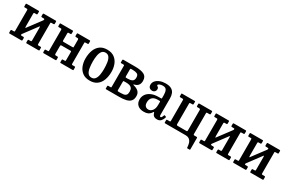

<svg xmlns="http://www.w3.org/2000/svg" viewBox="103 -1645 4322 2918"><g transform="rotate(30 2264.0 -186.0)"><path d="M500 -84.5Q500 -71.5 502.2 -66.8Q504.5 -62 518 -62H552Q560 -62 562.5 -58.8Q565 -55.5 565 -47V-11Q565 -3 561.2 -1.5Q557.5 0 549.5 0H343Q335.5 0 333.8 -3.8Q332 -7.5 332 -15.5V-47.5Q332 -62 344.5 -62H374Q385.5 -62 389.2 -65.2Q393 -68.5 393 -81.5V-301Q393 -316 390.8 -322.2Q388.5 -328.5 383 -321L212 -91.5Q209.5 -88 206.8 -83.8Q204 -79.5 204 -73.5Q204 -66 209.2 -64Q214.5 -62 224 -62H247.5Q257.5 -62 261 -59Q264.5 -56 264.5 -45V-15Q264.5 -6 261.8 -3Q259 0 250.5 0H46Q37 0 34.5 -3.2Q32 -6.5 32 -16V-46Q32 -56.5 36 -59.2Q40 -62 50 -62H80Q89.5 -62 93.2 -64.2Q97 -66.5 97 -76V-436.5Q97 -449.5 94.5 -454.2Q92 -459 79 -459H45Q36.5 -459 34.2 -462.2Q32 -465.5 32 -474V-510Q32 -518 35.5 -519.5Q39 -521 47.5 -521H253.5Q261 -521 262.8 -517.2Q264.5 -513.5 264.5 -505.5V-473.5Q264.5 -459 252.5 -459H223Q211.5 -459 207.5 -455.8Q203.5 -452.5 203.5 -439.5V-224Q203.5 -204.5 206 -197.2Q208.5 -190 216 -201L388.5 -431.5Q393 -438 393 -444Q393 -455 388.5 -457Q384 -459 373 -459H349Q339.5 -459 335.8 -462Q332 -465 332 -476V-506Q332 -515 334.8 -518Q337.5 -521 346 -521H551Q560 -521 562.5 -517.8Q565 -514.5 565 -505V-475Q565 -464.5 560.8 -461.8Q556.5 -459 547 -459H517Q507 -459 503.5 -456.8Q500 -454.5 500 -445Z M1097.5 -84.5Q1097.5 -71.5 1099.8 -66.8Q1102 -62 1115.5 -62H1149.5Q1157.5 -62 1160 -58.8Q1162.5 -55.5 1162.5 -47V-11Q1162.5 -3 1158.8 -1.5Q1155 0 1147 0H941Q933 0 931.5 -3.8Q930 -7.5 930 -15.5V-47.5Q930 -62 942 -62H971.5Q983 -62 986.8 -65.2Q990.5 -68.5 990.5 -81.5V-222Q990.5 -231 987.8 -234.2Q985 -237.5 975 -237.5H826Q811 -237.5 806.2 -234Q801.5 -230.5 801.5 -214.5V-82.5Q801.5 -62 821.5 -62H845Q855 -62 858.5 -59Q862 -56 862 -45V-15Q862 -6 859.5 -3Q857 0 848 0H643.5Q634.5 0 632 -3.2Q629.5 -6.5 629.5 -16V-46Q629.5 -56.5 633.8 -59.2Q638 -62 647.5 -62H677.5Q687.5 -62 691 -64.2Q694.5 -66.5 694.5 -76V-435.5Q694.5 -448.5 692 -453.2Q689.5 -458 676.5 -458H642.5Q634.5 -458 632 -461.2Q629.5 -464.5 629.5 -473V-509Q629.5 -517.5 633.2 -518.8Q637 -520 645 -520H851Q859 -520 860.5 -516.5Q862 -513 862 -504.5V-472.5Q862 -458 850 -458H820.5Q809 -458 805.2 -454.8Q801.5 -451.5 801.5 -438.5V-321.5Q801.5 -309 804.8 -304.5Q808 -300 821.5 -300H975.5Q987 -300 988.8 -302Q990.5 -304 990.5 -315V-437.5Q990.5 -458 970.5 -458H946.5Q937 -458 933.5 -461Q930 -464 930 -475V-505Q930 -514 932.5 -517Q935 -520 944 -520H1148.5Q1157.5 -520 1160 -516.8Q1162.5 -513.5 1162.5 -504V-474Q1162.5 -463.5 1158.2 -460.8Q1154 -458 1144.5 -458H1114.5Q1104.5 -458 1101 -455.8Q1097.5 -453.5 1097.5 -444Z M1232 -249.5Q1232 -329.5 1255.5 -393.2Q1279 -457 1328 -494.2Q1377 -531.5 1454.5 -531.5Q1531.5 -531.5 1580.8 -495.2Q1630 -459 1653.5 -399.5Q1677 -340 1677 -270Q1677 -190 1653.5 -126.2Q1630 -62.5 1580.8 -25.5Q1531.5 11.5 1454.5 11.5Q1377 11.5 1328 -24.5Q1279 -60.5 1255.5 -120Q1232 -179.5 1232 -249.5ZM1351.5 -270Q1351.5 -207.5 1359.8 -155.5Q1368 -103.5 1390 -72.5Q1412 -41.5 1454.5 -41.5Q1496.5 -41.5 1518.8 -71.8Q1541 -102 1549 -149.8Q1557 -197.5 1557 -250Q1557 -312.5 1549 -364.5Q1541 -416.5 1518.8 -447.5Q1496.5 -478.5 1454.5 -478.5Q1412 -478.5 1390 -448.2Q1368 -418 1359.8 -370.2Q1351.5 -322.5 1351.5 -270Z M1781 -458H1738.5Q1731 -458 1729.5 -460.2Q1728 -462.5 1728 -470V-507Q1728 -520 1740 -520H1948.5Q2051 -520 2105.8 -492.5Q2160.5 -465 2160.5 -390Q2160.5 -340 2136.8 -312.5Q2113 -285 2072 -276.5Q2061 -274 2061.5 -269.5Q2062 -265 2071 -263Q2127.5 -249 2158.5 -219.8Q2189.5 -190.5 2189.5 -139.5Q2189.5 -82 2161.8 -52Q2134 -22 2084.5 -11Q2035 0 1969.5 0H1743.5Q1735 0 1731.5 -2Q1728 -4 1728 -12V-47Q1728 -57 1731.8 -59.5Q1735.5 -62 1744.5 -62H1781.5Q1790 -62 1791.5 -65Q1793 -68 1793 -76V-446Q1793 -458 1781 -458ZM1900 -442V-325.5Q1900 -312 1902.8 -307.8Q1905.5 -303.5 1918.5 -303.5H1944Q1989.5 -303.5 2018.8 -319.5Q2048 -335.5 2048 -383Q2048 -430.5 2018.8 -444.2Q1989.5 -458 1944 -458H1914Q1905 -458 1902.5 -454.8Q1900 -451.5 1900 -442ZM1900 -220.5V-84.5Q1900 -70 1903.5 -66Q1907 -62 1922 -62H1953Q1983 -62 2009 -66Q2035 -70 2050.8 -88Q2066.5 -106 2066.5 -147Q2066.5 -187 2050.8 -207.2Q2035 -227.5 2009 -234.5Q1983 -241.5 1953 -241.5H1918Q1904 -241.5 1902 -238.5Q1900 -235.5 1900 -220.5Z M2255 -123.5Q2255 -172 2281.5 -211.5Q2308 -251 2360.8 -274.8Q2413.5 -298.5 2493 -298.5H2528.5Q2537 -298.5 2539.2 -300.5Q2541.5 -302.5 2541.5 -311.5V-364.5Q2541.5 -413 2525.8 -446Q2510 -479 2459 -479Q2429 -479 2404.5 -469Q2380 -459 2380 -445.5Q2380 -437 2388.5 -432.2Q2397 -427.5 2405.2 -419.2Q2413.5 -411 2413.5 -391Q2413.5 -364 2396.5 -347Q2379.5 -330 2352 -330Q2325.5 -330 2305.8 -347.2Q2286 -364.5 2286 -399Q2286 -437.5 2311.8 -467Q2337.5 -496.5 2381.5 -513.5Q2425.5 -530.5 2481 -530.5Q2548 -530.5 2584 -508.2Q2620 -486 2634 -449Q2648 -412 2648 -368.5V-78.5Q2648 -48 2666.5 -48Q2676 -48 2684.2 -61.5Q2692.5 -75 2699.5 -96.5Q2702 -105.5 2711.5 -102.5L2732 -94Q2739 -91.5 2736.5 -82Q2727.5 -46 2703.5 -18Q2679.5 10 2637 10H2636.5Q2602 10 2584 -1.2Q2566 -12.5 2558.5 -28.2Q2551 -44 2547 -57Q2542 -74.5 2532.5 -57Q2525.5 -45.5 2511.5 -29.8Q2497.5 -14 2471.5 -2Q2445.5 10 2401.5 10Q2333.5 10 2294.2 -25Q2255 -60 2255 -123.5ZM2373 -140Q2373 -93 2394.2 -73.2Q2415.5 -53.5 2445 -53.5Q2485 -53.5 2513.5 -89.2Q2542 -125 2542 -189.5V-245Q2542 -255 2532 -255H2497Q2435.5 -255 2404.2 -224.5Q2373 -194 2373 -140Z M3127.5 -437.5Q3127.5 -458 3107 -458H3079Q3069 -458 3065.5 -461Q3062 -464 3062 -475V-505Q3062 -514 3064.8 -517Q3067.5 -520 3076 -520H3289.5Q3298.5 -520 3301 -516.8Q3303.5 -513.5 3303.5 -504V-474Q3303.5 -463.5 3299.2 -460.8Q3295 -458 3285.5 -458H3251Q3241.5 -458 3237.8 -455.8Q3234 -453.5 3234 -444V-84.5Q3234 -71.5 3236.5 -66.8Q3239 -62 3252 -62H3290.5Q3298.5 -62 3301 -58.8Q3303.5 -55.5 3303.5 -47V146.5Q3303.5 153 3302 156.5Q3300.5 160 3294 160H3258Q3251 160 3250 157.8Q3249 155.5 3248.5 148.5Q3247 112.5 3237.5 78.5Q3228 44.5 3202.8 22.2Q3177.5 0 3128.5 0H2776Q2767 0 2764.5 -3.2Q2762 -6.5 2762 -16V-46Q2762 -56.5 2766 -59.2Q2770 -62 2780 -62H2814Q2824 -62 2827.5 -64.2Q2831 -66.5 2831 -76V-435.5Q2831 -448.5 2828.8 -453.2Q2826.5 -458 2813 -458H2775Q2766.5 -458 2764.2 -461.2Q2762 -464.5 2762 -473V-509Q2762 -517.5 2765.5 -518.8Q2769 -520 2777.5 -520H2992Q3000 -520 3001.5 -516.5Q3003 -513 3003 -504.5V-472.5Q3003 -458 2991 -458H2957.5Q2946 -458 2942 -454.8Q2938 -451.5 2938 -438.5V-82.5Q2938 -62 2959 -62H3107.5Q3119.5 -62 3123.5 -65.2Q3127.5 -68.5 3127.5 -81.5Z M3834.5 -84.5Q3834.5 -71.5 3836.8 -66.8Q3839 -62 3852.5 -62H3886.5Q3894.5 -62 3897 -58.8Q3899.5 -55.5 3899.5 -47V-11Q3899.5 -3 3895.8 -1.5Q3892 0 3884 0H3677.5Q3670 0 3668.2 -3.8Q3666.5 -7.5 3666.5 -15.5V-47.5Q3666.5 -62 3679 -62H3708.5Q3720 -62 3723.8 -65.2Q3727.5 -68.5 3727.5 -81.5V-301Q3727.5 -316 3725.2 -322.2Q3723 -328.5 3717.5 -321L3546.5 -91.5Q3544 -88 3541.2 -83.8Q3538.5 -79.5 3538.5 -73.5Q3538.5 -66 3543.8 -64Q3549 -62 3558.5 -62H3582Q3592 -62 3595.5 -59Q3599 -56 3599 -45V-15Q3599 -6 3596.2 -3Q3593.5 0 3585 0H3380.5Q3371.5 0 3369 -3.2Q3366.5 -6.5 3366.5 -16V-46Q3366.5 -56.5 3370.5 -59.2Q3374.5 -62 3384.5 -62H3414.5Q3424 -62 3427.8 -64.2Q3431.5 -66.5 3431.5 -76V-436.5Q3431.5 -449.5 3429 -454.2Q3426.5 -459 3413.5 -459H3379.5Q3371 -459 3368.8 -462.2Q3366.5 -465.5 3366.5 -474V-510Q3366.5 -518 3370 -519.5Q3373.5 -521 3382 -521H3588Q3595.5 -521 3597.2 -517.2Q3599 -513.5 3599 -505.5V-473.5Q3599 -459 3587 -459H3557.5Q3546 -459 3542 -455.8Q3538 -452.5 3538 -439.5V-224Q3538 -204.5 3540.5 -197.2Q3543 -190 3550.5 -201L3723 -431.5Q3727.5 -438 3727.5 -444Q3727.5 -455 3723 -457Q3718.5 -459 3707.5 -459H3683.5Q3674 -459 3670.2 -462Q3666.5 -465 3666.5 -476V-506Q3666.5 -515 3669.2 -518Q3672 -521 3680.5 -521H3885.5Q3894.5 -521 3897 -517.8Q3899.5 -514.5 3899.5 -505V-475Q3899.5 -464.5 3895.2 -461.8Q3891 -459 3881.5 -459H3851.5Q3841.5 -459 3838 -456.8Q3834.5 -454.5 3834.5 -445Z M4431 -84.5Q4431 -71.5 4433.2 -66.8Q4435.5 -62 4449 -62H4483Q4491 -62 4493.5 -58.8Q4496 -55.5 4496 -47V-11Q4496 -3 4492.2 -1.5Q4488.5 0 4480.5 0H4274Q4266.5 0 4264.8 -3.8Q4263 -7.5 4263 -15.5V-47.5Q4263 -62 4275.5 -62H4305Q4316.5 -62 4320.2 -65.2Q4324 -68.5 4324 -81.5V-301Q4324 -316 4321.8 -322.2Q4319.5 -328.5 4314 -321L4143 -91.5Q4140.5 -88 4137.8 -83.8Q4135 -79.5 4135 -73.5Q4135 -66 4140.2 -64Q4145.5 -62 4155 -62H4178.5Q4188.5 -62 4192 -59Q4195.5 -56 4195.5 -45V-15Q4195.5 -6 4192.8 -3Q4190 0 4181.5 0H3977Q3968 0 3965.5 -3.2Q3963 -6.5 3963 -16V-46Q3963 -56.5 3967 -59.2Q3971 -62 3981 -62H4011Q4020.5 -62 4024.2 -64.2Q4028 -66.5 4028 -76V-436.5Q4028 -449.5 4025.5 -454.2Q4023 -459 4010 -459H3976Q3967.5 -459 3965.2 -462.2Q3963 -465.5 3963 -474V-510Q3963 -518 3966.5 -519.5Q3970 -521 3978.5 -521H4184.5Q4192 -521 4193.8 -517.2Q4195.5 -513.5 4195.5 -505.5V-473.5Q4195.5 -459 4183.5 -459H4154Q4142.5 -459 4138.5 -455.8Q4134.5 -452.5 4134.5 -439.5V-224Q4134.5 -204.5 4137 -197.2Q4139.5 -190 4147 -201L4319.5 -431.5Q4324 -438 4324 -444Q4324 -455 4319.5 -457Q4315 -459 4304 -459H4280Q4270.5 -459 4266.8 -462Q4263 -465 4263 -476V-506Q4263 -515 4265.8 -518Q4268.5 -521 4277 -521H4482Q4491 -521 4493.5 -517.8Q4496 -514.5 4496 -505V-475Q4496 -464.5 4491.8 -461.8Q4487.5 -459 4478 -459H4448Q4438 -459 4434.5 -456.8Q4431 -454.5 4431 -445Z"/></g></svg>

Font: Besley* Narrow Medium
Style: Regular
Weight: 500
Width: 4
Designer: Owen Earl
Foundry: indestructible type*
Version: Version 3.000; ttfautohint (v1.8.3)